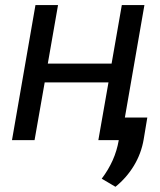

<svg xmlns="http://www.w3.org/2000/svg" viewBox="-20 -548 627 751"><path d="M453.1 0H364.7L404.3 -225.6H154.8L115.2 0H26.9L118.7 -528.3H207L167 -299.3H416.5L456.5 -528.3H544.9ZM542 -2.9Q532.7 52.2 503.9 99.9Q475.1 147.5 431.6 182.6L377.9 150.9Q403.8 116.7 420.7 79.1Q437.5 41.5 444.8 -1L460.4 -88.4H556.2Z"/></svg>

Font: Roboto Mono
Style: Italic
Weight: 400
Designer: Google
Version: Version 2.000985; 2015; ttfautohint (v1.3)